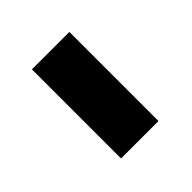

<svg xmlns="http://www.w3.org/2000/svg" viewBox="-8 -498 457 457"><g transform="rotate(45 220.0 -270.0)"><path d="M68 -333H368V-207H68Z"/></g></svg>

Font: Panefresco 999wt
Style: Regular
Weight: 900
Version: Version 1.001